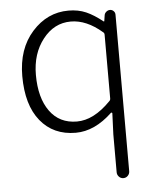

<svg xmlns="http://www.w3.org/2000/svg" viewBox="-55 -590 713 878"><g transform="rotate(-5 302.0 -151.5)"><path d="M447.3 211.9V38.1L451.2 -58.6Q451.2 -60.5 449.2 -61.5Q447.3 -62.5 445.3 -61.5Q364.3 15.6 277.3 15.6Q174.8 15.6 115.2 -57.6Q55.7 -130.9 55.7 -263.7Q55.7 -388.7 125 -466.3Q194.3 -543.9 292 -543.9Q336.9 -543.9 372.6 -528.3Q408.2 -512.7 448.2 -480.5Q449.2 -480.5 450.2 -480.5Q451.2 -480.5 451.2 -481.4L455.1 -506.8Q456.1 -516.6 463.9 -523.4Q471.7 -530.3 481.4 -530.3Q491.2 -530.3 498 -523.4Q504.9 -516.6 504.9 -506.8V211.9Q504.9 223.6 496.6 232.4Q488.3 241.2 476.1 241.2Q463.9 241.2 455.6 232.4Q447.3 223.6 447.3 211.9ZM287.1 -35.2Q364.3 -35.2 441.4 -114.3Q447.3 -119.1 447.3 -127V-419.9Q447.3 -427.7 441.4 -431.6Q370.1 -493.2 297.9 -493.2Q221.7 -493.2 169.9 -427.2Q118.2 -361.3 118.2 -263.7Q118.2 -158.2 162.6 -96.7Q207 -35.2 287.1 -35.2Z"/></g></svg>

Font: irohamaru Light
Style: Regular
Weight: 200
Designer: [Source Han Sans]
Ryoko NISHIZUKA  (kana & ideographs); Paul D. Hunt (Latin, Greek & Cyrillic); Wenlong ZHANG  (bopomofo
Version: Version 1.01